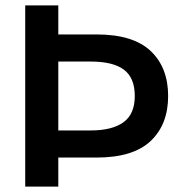

<svg xmlns="http://www.w3.org/2000/svg" viewBox="-20 -688 684 708"><path d="M73 0V-668H195V-561H336Q471 -561 535.5 -500Q600 -439 600 -334Q600 -229 535.5 -168Q471 -107 336 -107H195V0ZM195 -207H315Q393 -207 435 -237Q477 -267 477 -334Q477 -401 437 -431Q397 -461 315 -461H195Z"/></svg>

Font: Gantari SemiBold
Style: Regular
Weight: 600
Designer: Anugrah Pasau
Foundry: Lafontype
Version: Version 1.000; ttfautohint (v1.8.3)